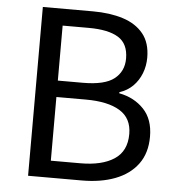

<svg xmlns="http://www.w3.org/2000/svg" viewBox="-52 -782 762 831"><g transform="rotate(5 328.5 -366.5)"><path d="M100.6 0V-733.4H317.9Q392.5 -733.4 449.1 -715.4Q505.7 -697.4 537.8 -658Q569.9 -618.6 569.9 -553.9Q569.9 -517.9 557.3 -485.7Q544.7 -453.5 521.1 -429.8Q497.4 -406.1 462.6 -394.7V-390.1Q528.3 -377.6 570 -333.6Q611.6 -289.7 611.6 -214.5Q611.6 -142.8 576.3 -95.2Q541 -47.6 478.6 -23.8Q416.3 0 334.1 0ZM193 -421.6H301.8Q396.6 -421.6 437.7 -454Q478.9 -486.5 478.9 -542.1Q478.9 -606.5 435.4 -633.5Q392 -660.5 306.1 -660.5H193ZM193 -73.6H321.1Q415.3 -73.6 468.3 -108.7Q521.2 -143.7 521.2 -218Q521.2 -286.5 469.2 -318.4Q417.2 -350.3 321.1 -350.3H193Z"/></g></svg>

Font: Shanggu Sans SC VF
Style: Regular
Weight: 250
Designer: GuiWonder
Version: Version 1.021